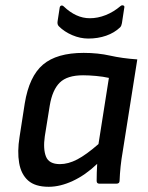

<svg xmlns="http://www.w3.org/2000/svg" viewBox="-20 -705 570 737"><path d="M167 12Q115 12 88 -12Q61 -36 53.5 -79.5Q46 -123 55 -179L75 -308Q92 -412 145 -457Q198 -502 301 -502Q356 -502 402.5 -491.5Q449 -481 507 -477L451 -123Q446 -95 443 -66.5Q440 -38 439 -11Q439 0 427 0H361Q351 0 351 -11Q351 -26 351.5 -42.5Q352 -59 353 -76Q308 -33 259.5 -10.5Q211 12 167 12ZM210 -75Q242 -75 276.5 -93Q311 -111 358 -152L398 -406Q376 -411 348.5 -413.5Q321 -416 299 -416Q238 -416 209.5 -388Q181 -360 171 -300L152 -182Q145 -133 156.5 -104Q168 -75 210 -75ZM319 -557Q288 -557 257.5 -570Q227 -583 206 -604Q203 -607 201.5 -611.5Q200 -616 201 -623L209 -675Q210 -682 215 -683.5Q220 -685 225 -680Q248 -658 273 -646.5Q298 -635 325 -635Q355 -635 385.5 -647Q416 -659 443 -682Q448 -686 453.5 -684Q459 -682 457 -675L448 -616Q447 -611 445.5 -607Q444 -603 441 -600Q419 -579 387.5 -568Q356 -557 319 -557Z"/></svg>

Font: Sofia Sans SemiBold
Style: Italic
Weight: 600
Italic angle: -9°
Designer: Botio Nikoltchev, Ani Petrova
Foundry: lettersoup
Version: Version 4.100-B